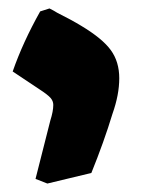

<svg xmlns="http://www.w3.org/2000/svg" viewBox="-20 -603 336 454"><path d="M64 -180 99 -318Q106 -340 106 -355Q106 -364 99.5 -371.5Q93 -379 73 -392L10 -434Q34 -503 75 -576L97 -583Q109 -577 115 -573Q149 -556 172 -542Q222 -512 242 -484.5Q262 -457 262 -418Q262 -379 246 -334Q226 -268 196 -194L92 -169Z"/></svg>

Font: Suez One
Style: Regular
Weight: 400
Version: Version 1.000